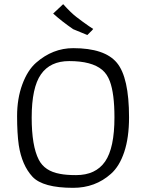

<svg xmlns="http://www.w3.org/2000/svg" viewBox="-20 -892 701 921"><path d="M331 -661Q482 -661 540.5 -591Q599 -521 599 -329Q599 -232 576 -163Q553 -94 512 -58Q437 9 331 9Q186 9 136 -44Q85 -99 70 -196Q62 -252 62 -335.5Q62 -419 87 -487Q112 -555 153 -591Q233 -661 331 -661ZM312 -599Q221 -599 176.5 -535.5Q132 -472 132 -328Q132 -192 166 -126Q194 -71 268 -58Q298 -52 345 -52Q439 -52 484 -117Q529 -182 529 -329Q529 -443 507 -502Q494 -537 470 -557Q420 -599 312 -599ZM235 -827 283 -872Q321 -830 346 -811Q381 -784 406 -767L427 -753Q422 -746 413 -738Q404 -730 399 -724L331 -752Q277 -789 235 -827Z"/></svg>

Font: Gafata
Style: Regular
Weight: 400
Designer: Lautaro Hourcade
Foundry: Lautaro Hourcade
Version: Version 4.002; ttfautohint (v0.94.20-1c74) -l 7 -r 28 -G 0 -